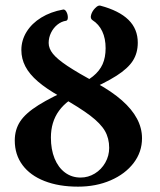

<svg xmlns="http://www.w3.org/2000/svg" viewBox="-20 -678 593 711"><path d="M34.7 -157.7Q34.7 -197.8 54.7 -228.3Q74.7 -258.8 122.6 -288.8Q170.4 -318.8 258.3 -357.4Q299.8 -375.5 324.2 -395.3Q348.6 -415 359.9 -440.2Q371.1 -465.3 371.1 -499.5Q371.1 -535.6 358.6 -562Q346.2 -588.4 322.3 -603.5Q313.5 -609.4 317.4 -623Q321.3 -636.7 332.3 -647.9Q343.3 -659.2 351.1 -657.2Q420.9 -638.7 455.6 -604.7Q490.2 -570.8 490.2 -520Q490.2 -481.9 472.2 -453.4Q454.1 -424.8 411.4 -397.5Q368.7 -370.1 289.6 -335.9Q228.5 -309.1 198.5 -267.8Q168.5 -226.6 168.5 -168.5Q168.5 -124.5 182.1 -91.1Q195.8 -57.6 220.7 -39.1Q245.6 -20.5 278.3 -20.5Q306.6 -20.5 331.1 -35.4Q355.5 -50.3 369.9 -75.7Q384.3 -101.1 384.3 -130.4Q384.3 -166 368.4 -193.4Q352.5 -220.7 314 -250Q275.4 -279.3 202.1 -320.8Q151.9 -349.1 120.4 -376.2Q88.9 -403.3 74 -431.9Q59.1 -460.4 59.1 -492.7Q59.1 -528.8 78.4 -560.1Q97.7 -591.3 132.6 -612.8Q167.5 -634.3 213.4 -642.6Q220.7 -644 226.1 -634Q231.4 -624 231.2 -613Q231 -602.1 224.6 -601.1Q207.5 -598.6 192.6 -586.7Q177.7 -574.7 168.9 -556.6Q160.2 -538.6 160.2 -519Q160.2 -498.5 176 -478.8Q191.9 -459 229.7 -433.8Q267.6 -408.7 337.9 -370.1Q394.5 -338.9 431.6 -306.2Q468.8 -273.4 487.3 -238.5Q505.9 -203.6 505.9 -166Q505.9 -115.2 474.9 -74.5Q443.8 -33.7 389.9 -10.3Q335.9 13.2 269 13.2Q197.8 13.2 144.8 -7.6Q91.8 -28.3 63.2 -66.9Q34.7 -105.5 34.7 -157.7Z"/></svg>

Font: Junicode Two Beta VF
Style: Regular
Weight: 400
Designer: Peter S. Baker
Foundry: Briery Creek Software
Version: Version 1.031 beta; ttfautohint (v1.8.1.43-b0c9)